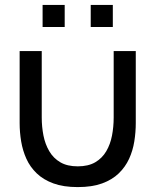

<svg xmlns="http://www.w3.org/2000/svg" viewBox="-20 -748 633 782"><path d="M349.5 -638V-728H439.5V-638ZM153.5 -638V-728H243.5V-638ZM60 -246.5V-540H150V-269.5Q150 -231.5 157 -196Q164 -160.5 180.8 -132Q197.5 -103.5 225.8 -87Q254 -70.5 296.5 -70.5Q339.5 -70.5 367.8 -87Q396 -103.5 412.8 -132Q429.5 -160.5 436.2 -196Q443 -231.5 443 -269.5V-540H533V-246.5Q533 -209.5 527 -172Q521 -134.5 505.8 -101.2Q490.5 -68 463.8 -42Q437 -16 396 -1Q355 14 296.5 14Q238.5 14 197.5 -1Q156.5 -16 129.5 -42Q102.5 -68 87.5 -101.2Q72.5 -134.5 66.2 -172Q60 -209.5 60 -246.5Z"/></svg>

Font: Cns Manrope Med
Style: Regular
Weight: 500
Designer: Mikhail Sharanda
Foundry: Mikhail Sharanda
Version: Version 4.504